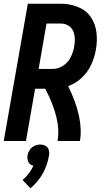

<svg xmlns="http://www.w3.org/2000/svg" viewBox="-34 -755 554 1028"><path d="M-14 0 115 -735H292Q339 -735 382.5 -718Q426 -701 451.5 -664.5Q477 -628 482.5 -581Q488 -534 479 -487Q472 -447 454 -408Q436 -369 403.5 -338.5Q371 -308 331 -294Q415 -122 394 0H274Q295 -115 208 -280H154L105 0ZM249 -386Q278 -386 304.5 -403.5Q331 -421 344.5 -448.5Q358 -476 363 -504Q367 -526 366.5 -547.5Q366 -569 358 -588Q350 -607 332 -618Q314 -629 292 -629H215L173 -386ZM129 253 87 209Q125 176 145 132Q139 131 133 128Q120 121 115.5 106.5Q111 92 113.5 77Q116 62 125.5 47.5Q135 33 150.5 26Q166 19 181 19Q197 19 210 26Q223 33 227 47.5Q231 62 229 77L228 80Q209 186 129 253Z"/></svg>

Font: Iosevka SS08
Style: Bold Italic
Weight: 700
Italic angle: -10°
Monospace: yes
Designer: Belleve Invis
Foundry: Belleve Invis
Version: 2.1.0; ttfautohint (v1.8.2)